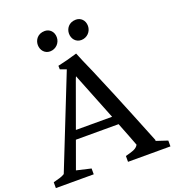

<svg xmlns="http://www.w3.org/2000/svg" viewBox="-190 -1108 1124 1238"><g transform="rotate(-20 372.0 -488.5)"><path d="M-20.5 0H239.3V-40L140.1 -63L207.5 -249H500.5C533.7 -165 553.2 -113.8 564 -85C549.8 -58.6 520 -52.2 474.6 -40V0H765.6V-40L684.6 -66.9L689.9 -68.8C435.5 -702.6 434.1 -679.2 398.9 -770.5C333 -751.5 321.3 -748 264.6 -735.4L265.1 -710.9L307.6 -695.3L58.1 -67.4C39.6 -54.7 12.7 -48.8 -20.5 -40ZM229 -308.1 335.9 -603C340.3 -615.7 344.2 -625.5 348.1 -633.3L477.5 -308.1ZM460.4 -840.8C501 -840.8 531.7 -873.5 531.7 -912.1C531.7 -951.7 504.4 -976.6 471.7 -976.6C422.4 -976.6 399.4 -939.9 399.4 -906.7C399.4 -870.6 423.8 -840.8 460.4 -840.8ZM246.6 -840.8C287.1 -840.8 317.9 -873.5 317.9 -912.1C317.9 -951.7 290.5 -976.6 257.8 -976.6C208.5 -976.6 185.5 -939.9 185.5 -906.7C185.5 -870.6 210 -840.8 246.6 -840.8Z"/></g></svg>

Font: Donegal One
Style: Regular
Weight: 400
Designer: Gary Lonergan
Foundry: Sorkin Type Co.
Version: Version 1.004